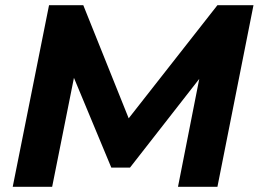

<svg xmlns="http://www.w3.org/2000/svg" viewBox="-20 -720 997 740"><path d="M957 -700 818 0H666L748 -416L481 -74H409L265 -420L181 0H29L169 -700H301L476 -264L818 -700Z"/></svg>

Font: Idrija
Style: Bold Italic
Weight: 700
Italic angle: -11.3°
Designer: Julieta Ulanovsky
Foundry: Julieta Ulanovsky
Version: Version 7.200